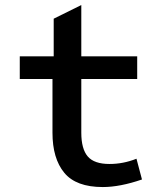

<svg xmlns="http://www.w3.org/2000/svg" viewBox="-20 -735 640 768"><path d="M391.1 13.2Q284.2 13.2 237.1 -43.9Q189.9 -101.1 189.9 -204.1V-418.9H59.1V-509.8H194.8V-660.2L305.2 -714.8V-509.8H528.8V-418.9H305.2V-204.1Q305.2 -139.2 331.1 -109.1Q356.9 -79.1 418 -79.1Q473.1 -79.1 525.9 -100.1L547.9 -17.1Q460 13.2 391.1 13.2Z"/></svg>

Font: Office Code Pro Medium
Style: Regular
Weight: 500
Designer: Nathan Rutzky & Paul D. Hunt
Foundry: Adobe Systems Incorporated
Version: Version 1.004;PS 001.004;hotconv 1.0.70;makeotf.lib2.5.58329